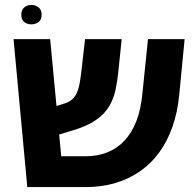

<svg xmlns="http://www.w3.org/2000/svg" viewBox="-20 -761 796 781"><path d="M91 0 35.1 -601.8H184.1L229.1 -125.3H327.6Q376.6 -125.3 416.6 -141.3Q456.7 -157.3 486.3 -188.8Q515.9 -220.3 534.5 -267.9Q553 -315.5 559 -378.6L582 -601.8H731L709 -374.7Q702.1 -304.2 681.7 -245.9Q661.4 -187.6 628.1 -141.6Q594.7 -95.5 549.8 -64.4Q505 -33.2 449.4 -16.6Q393.8 0 327.6 0ZM149 -192.2 138.1 -307.6 243.7 -340.5Q265.8 -347.5 278.9 -362Q292 -376.6 299 -401.1Q306.1 -425.6 310 -462.6L326 -601.8H475L462.1 -476.7Q458.1 -433.7 450.1 -396.2Q442.1 -358.8 423.6 -327.8Q405.2 -296.9 369.7 -272.4Q334.3 -248 274.4 -230ZM107.6 -662Q90.6 -662 78.7 -671.3Q66.7 -680.6 66.7 -701.3Q66.7 -720.9 78.7 -730.9Q90.6 -740.9 107.6 -740.9Q124.6 -740.9 137 -730.9Q149.4 -720.9 149.4 -701Q149.4 -681 137 -671.5Q124.6 -662 107.6 -662Z"/></svg>

Font: Noto Sans Hebrew
Style: Regular
Weight: 400
Designer: Monotype Design Team
Foundry: Monotype Imaging Inc.
Version: Version 2.003;January 10, 2023;FontCreator 14.0.0.2877 64-bi